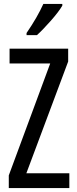

<svg xmlns="http://www.w3.org/2000/svg" viewBox="-20 -963 394 983"><path d="M335 0H25V-65L237 -638H29V-714H329V-648L115 -76H335ZM299 -943H202Q172 -876 116 -794V-783H169Q199 -810 240 -856.5Q281 -903 299 -934Z"/></svg>

Font: Noto Sans Display Condensed
Style: Regular
Weight: 400
Width: 3
Designer: Monotype Design Team
Foundry: Monotype Imaging Inc.
Version: Version 1.900